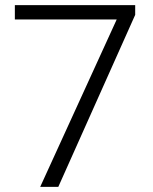

<svg xmlns="http://www.w3.org/2000/svg" viewBox="-20 -731 597 751"><path d="M508.8 -672.9 208 0H137.2L436.5 -654.8H38.1V-710.9H508.8Z"/></svg>

Font: Heebo Light
Style: Regular
Weight: 300
Designer: Oded Ezer
Foundry: Ezer Type House
Version: Version 3.100